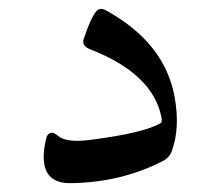

<svg xmlns="http://www.w3.org/2000/svg" viewBox="-20 -411 491 437"><path d="M170.4 -321.8Q186.5 -370.6 199.2 -385.3Q207.5 -395 221.7 -387.2Q355 -313.5 377.4 -190.4Q390.1 -121.1 371.6 -68.4Q366.2 -52.7 350.6 -44.4Q255.4 4.4 140.6 5.9Q61 6.8 85 -95.7Q87.9 -107.4 97.2 -108.9Q103 -109.4 112.3 -101.6Q131.3 -85.4 187 -92.8Q308.1 -108.4 345.7 -130.9Q349.1 -132.8 347.7 -142.6Q329.1 -242.7 185.1 -298.8Q165.5 -306.6 170.4 -321.8Z"/></svg>

Font: Amiri Quran
Style: Regular
Weight: 400
Designer: Khaled Hosny
Version: Version 000.105